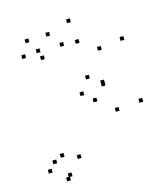

<svg xmlns="http://www.w3.org/2000/svg" viewBox="-118 -857 856 988"><g transform="rotate(-15 310.0 -363.0)"><path d="M600.8 -254.8V-274.8H580.8V-254.8ZM435.1 -396.8V-416.8H415.1V-396.8ZM435.1 -385.5V-405.5H415.1V-385.5ZM589.3 -587.1V-607.1H569.3V-587.1ZM347 -746.5V-766.5H327V-746.5ZM114.1 -702V-722H94.1V-702ZM76.8 -628V-648H56.8V-628ZM168.3 -597.6V-617.6H148.3V-597.6ZM362.8 -632.3V-652.3H342.8V-632.3ZM463.9 -568.2V-588.2H443.9V-568.2ZM366.4 -441.3V-461.3H346.4V-441.3ZM316.7 -366.2V-386.2H296.7V-366.2ZM373.5 -317.6V-337.6H353.5V-317.6ZM471.3 -241.3V-261.3H451.3V-241.3ZM136.5 -86V-106H116.5V-86ZM56.2 -23.1V-43.1H36.2V-23.1ZM136.5 39.9V19.9H116.5V39.9ZM219.2 -57.2V-77.2H199.2V-57.2ZM282.2 -638.2V-658.2H262.2V-638.2ZM226.2 -707.2V-727.2H206.2V-707.2ZM156.3 -637.8V-657.8H136.3V-637.8ZM91.1 -63.2V-83.2H71.1V-63.2ZM150.2 21.6V1.6H130.2V21.6Z"/></g></svg>

Font: Monaspace Radon Dots Var
Style: Regular
Weight: 400
Designer: Riley Cran and the Lettermatic Team
Version: Version 1.100 (Monaspace Radon Dots)